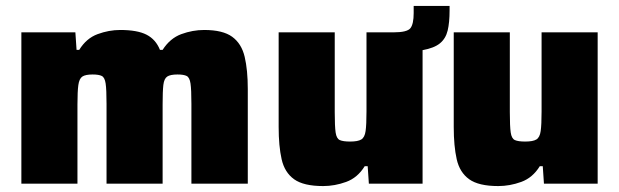

<svg xmlns="http://www.w3.org/2000/svg" viewBox="-20 -619 2087 647"><path d="M52 0V-510H234L238 -451H247Q271 -490 309 -504Q347 -518 385 -518Q443 -518 474 -502Q505 -486 519 -451H528Q553 -490 591 -504Q629 -518 668 -518Q731 -518 762.5 -495Q794 -472 804.5 -427.5Q815 -383 815 -319V0H625V-269Q625 -317 622 -337.5Q619 -358 609 -363Q599 -368 578 -368Q554 -368 543.5 -361Q533 -354 530.5 -333Q528 -312 528 -267V0H339V-269Q339 -317 336 -337.5Q333 -358 323 -363Q313 -368 292 -368Q268 -368 257.5 -361Q247 -354 244 -332.5Q241 -311 241 -267V0Z M1069 8Q1003 8 971 -15Q939 -38 929 -82.5Q919 -127 919 -191V-510H1108V-241Q1108 -193 1111 -172.5Q1114 -152 1125 -147Q1136 -142 1160 -142Q1186 -142 1197.5 -149Q1209 -156 1212 -177.5Q1215 -199 1215 -243V-510H1306Q1352 -510 1363 -524Q1374 -538 1374 -575V-599H1495V-584Q1495 -543 1488.5 -516Q1482 -489 1462.5 -473Q1443 -457 1404 -450V0H1223L1219 -59H1209Q1185 -20 1146.5 -6Q1108 8 1069 8Z M1659 8Q1593 8 1561 -15Q1529 -38 1519 -82.5Q1509 -127 1509 -191V-510H1698V-241Q1698 -193 1701 -172.5Q1704 -152 1715 -147Q1726 -142 1750 -142Q1776 -142 1787.5 -149Q1799 -156 1802 -177.5Q1805 -199 1805 -243V-510H1994V0H1813L1809 -59H1799Q1775 -20 1736.5 -6Q1698 8 1659 8Z"/></svg>

Font: Saira ExtraBold
Style: Regular
Weight: 800
Designer: Hector Gatti with collaboration of the Omnibus-Type team
Foundry: Omnibus-Type
Version: Version 1.100; ttfautohint (v1.8.3)